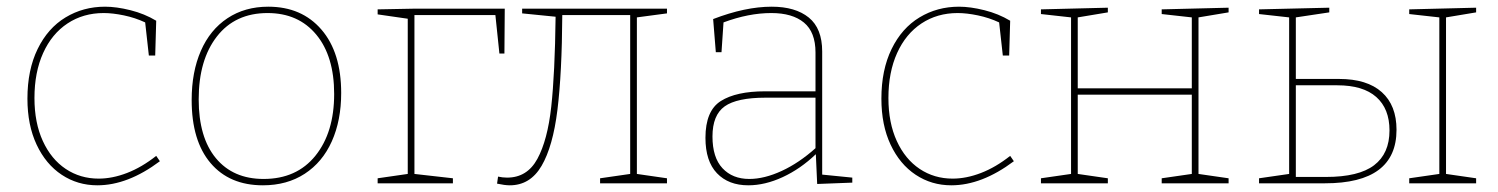

<svg xmlns="http://www.w3.org/2000/svg" viewBox="-20 -548 4478 574"><path d="M458 -66Q362 6 271 6Q212 6 164.5 -25.5Q117 -57 89.5 -115.5Q62 -174 62 -253Q62 -339 92.5 -401.5Q123 -464 176 -496Q229 -528 294 -528Q328 -528 370 -517.5Q412 -507 447 -486L444 -382H425L414 -481Q384 -495 350.5 -502Q317 -509 290 -509Q229 -509 182 -478Q135 -447 109 -389.5Q83 -332 83 -255Q83 -181 108 -126.5Q133 -72 176.5 -43Q220 -14 275 -14Q316 -14 360 -31Q404 -48 447 -82Z M1000 -270Q1000 -188 972 -125.5Q944 -63 891 -28.5Q838 6 766 6Q666 6 609.5 -60.5Q553 -127 553 -249Q553 -333 580.5 -396Q608 -459 660 -493.5Q712 -528 782 -528Q882 -528 941 -459.5Q1000 -391 1000 -270ZM574 -251Q574 -137 625.5 -75Q677 -13 768 -13Q867 -13 923 -82.5Q979 -152 979 -267Q979 -380 925.5 -444.5Q872 -509 780 -509Q683 -509 628.5 -439Q574 -369 574 -251Z M1109 -520 1214 -522H1489L1488 -388H1473L1461 -503H1219V-28L1334 -15V0H1109V-15L1199 -28V-492L1109 -505Z M1974 -508 1884 -496V-28L1974 -15V0H1774V-15L1864 -28V-503H1661Q1660 -329 1646.5 -219.5Q1633 -110 1599 -52Q1565 6 1504 6Q1489 6 1466 1L1469 -20Q1483 -17 1496 -17Q1556 -17 1586.5 -73Q1617 -129 1628 -229Q1639 -329 1641 -498L1541 -508V-522H1974Z M2438 -26 2528 -17V-2L2423 2L2419 -87Q2373 -43 2320 -18.5Q2267 6 2217 6Q2158 6 2123.5 -30Q2089 -66 2089 -136Q2089 -217 2135 -246Q2181 -275 2267 -275H2418V-391Q2418 -452 2383.5 -480.5Q2349 -509 2286 -509Q2218 -509 2143 -481L2137 -392H2120L2112 -491Q2208 -528 2287 -528Q2358 -528 2398 -495.5Q2438 -463 2438 -394ZM2220 -13Q2265 -13 2317 -37Q2369 -61 2418 -105V-256H2269Q2183 -256 2146.5 -230Q2110 -204 2110 -140Q2110 -77 2140 -45Q2170 -13 2220 -13Z M3011 -66Q2915 6 2824 6Q2765 6 2717.5 -25.5Q2670 -57 2642.5 -115.5Q2615 -174 2615 -253Q2615 -339 2645.5 -401.5Q2676 -464 2729 -496Q2782 -528 2847 -528Q2881 -528 2923 -517.5Q2965 -507 3000 -486L2997 -382H2978L2967 -481Q2937 -495 2903.5 -502Q2870 -509 2843 -509Q2782 -509 2735 -478Q2688 -447 2662 -389.5Q2636 -332 2636 -255Q2636 -181 2661 -126.5Q2686 -72 2729.5 -43Q2773 -14 2828 -14Q2869 -14 2913 -31Q2957 -48 3000 -82Z M3653 -525V-511L3563 -496V-28L3653 -15V0H3453V-15L3543 -28V-265H3202V-28L3292 -15V0H3092V-15L3182 -28V-496L3092 -506V-520L3292 -525V-511L3202 -496V-284H3543V-496L3453 -506V-520Z M3983 -312Q4067 -312 4111 -272.5Q4155 -233 4155 -160Q4155 0 3941 0H3744V-15L3834 -28V-496L3744 -506V-520L3954 -525V-511L3854 -496V-312ZM4393 -525V-511L4303 -496V-28L4393 -15V0H4193V-15L4283 -28V-496L4193 -506V-520ZM3944 -19Q4042 -19 4088 -54Q4134 -89 4134 -158Q4134 -223 4094.5 -258Q4055 -293 3978 -293H3854V-19Z"/></svg>

Font: Bitter Pro Thin
Style: Regular
Weight: 250
Designer: Sol Matas, and Bitter project Authors
Foundry: Sol Matas
Version: Version 1.010